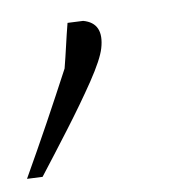

<svg xmlns="http://www.w3.org/2000/svg" viewBox="-59 -118 305 306"><g transform="rotate(-5 93.5 35.5)"><path d="M-27 157Q-6.5 112.5 11.8 71Q30 29.5 48 -13Q51 -31 53.5 -49Q56 -67 59 -85L84 -86Q117 -80 109 -40Q105.5 -22.5 86.8 11.5Q68 45.5 43.5 84.5Q19 123.5 -2 156Z"/></g></svg>

Font: Commissioner Loud Thin
Style: Italic
Weight: 100
Italic angle: -12°
Designer: Kostas Bartsokas
Foundry: Kostas Bartsokas
Version: Version 1.000; ttfautohint (v1.8.3)